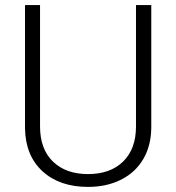

<svg xmlns="http://www.w3.org/2000/svg" viewBox="-20 -731 697 761"><path d="M579.6 -710.9V-225.6Q579.1 -153.8 547.9 -100.6Q516.6 -47.4 459.7 -18.8Q402.8 9.8 329.1 9.8Q216.8 9.8 149.2 -51.5Q81.5 -112.8 79.1 -221.2V-710.9H138.7V-230Q138.7 -140.1 189.9 -90.6Q241.2 -41 329.1 -41Q417 -41 468 -90.8Q519 -140.6 519 -229.5V-710.9Z"/></svg>

Font: Vazir Thin
Style: Thin
Weight: 100
Designer: Saber Rastikerdar
Foundry: Saber Rastikerdar
Version: Version 30.0.0